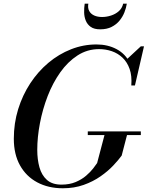

<svg xmlns="http://www.w3.org/2000/svg" viewBox="-20 -998 791 1028"><path d="M316.5 10Q238.5 10 179.2 -21.8Q120 -53.5 87 -112.8Q54 -172 54 -255Q54 -338 77.2 -413.2Q100.5 -488.5 142 -551.8Q183.5 -615 239.2 -661.8Q295 -708.5 360.5 -734.2Q426 -760 496.5 -760Q557 -760 604 -735Q651 -710 675.8 -661Q700.5 -612 693.5 -540.5H683Q687 -592 674 -628.8Q661 -665.5 636.2 -689Q611.5 -712.5 578.8 -723.8Q546 -735 510.5 -735Q447.5 -735 395.2 -701.2Q343 -667.5 302.8 -610.8Q262.5 -554 235.2 -483.5Q208 -413 193.8 -338.2Q179.5 -263.5 179.5 -195.5Q179.5 -144.5 191.2 -102.2Q203 -60 231.2 -34.8Q259.5 -9.5 309 -9.5Q352 -9.5 384.8 -23.2Q417.5 -37 440.8 -57Q464 -77 478.8 -96Q493.5 -115 500 -125L541.5 -282.5H662L631.5 -165Q614.5 -141.5 586.2 -111.5Q558 -81.5 518.2 -53.8Q478.5 -26 428 -8Q377.5 10 316.5 10ZM450 -275V-294.5H734V-275ZM683 -540.5 688.5 -580.5Q686.5 -605.5 679.8 -631.5Q673 -657.5 658 -679.5L734 -750H751L702.5 -540.5ZM516.5 -841Q484.5 -841 466.2 -853.8Q448 -866.5 439.5 -887Q431 -907.5 430.5 -931.5Q430 -955.5 433.5 -978.5H453Q449 -954.5 457.8 -938.8Q466.5 -923 484.5 -915Q502.5 -907 526.5 -907Q550.5 -907 574.5 -914.8Q598.5 -922.5 616.2 -938.2Q634 -954 639.5 -978.5H659Q655.5 -955.5 646 -931.5Q636.5 -907.5 619.5 -887Q602.5 -866.5 577.2 -853.8Q552 -841 516.5 -841Z"/></svg>

Font: Bodoni Moda 11pt Medium
Style: Italic
Weight: 500
Italic angle: -13°
Designer: Owen Earl
Foundry: indestructible type
Version: Version 2.004